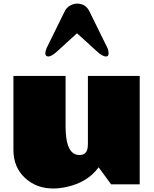

<svg xmlns="http://www.w3.org/2000/svg" viewBox="-20 -1032 860 1075"><path d="M341.8 -967.8Q352.1 -989.3 371.8 -1000.5Q391.6 -1011.7 412.1 -1011.7Q459.5 -1011.7 481 -967.8L581.1 -764.2Q587.9 -750.5 587.9 -733.2Q587.9 -715.8 573.7 -715.8Q553.2 -715.8 522 -745.1L411.1 -845.7L300.8 -745.1Q268.6 -715.8 251.2 -715.8Q233.9 -715.8 233.9 -732.9Q233.9 -746.6 241.7 -764.2ZM347.2 -324.2Q347.2 -164.1 424.8 -164.1Q463.9 -164.1 470.2 -202.1Q472.2 -213.9 472.2 -228V-606.9H762.2V0H602.1L532.2 -95.2Q470.2 -10.7 353 14.6Q313 23.4 277.3 23.4Q185.1 23.4 121.6 -34.2Q55.2 -94.2 55.2 -192.9V-606.9H347.2Z"/></svg>

Font: Fz Rammetto One
Style: Regular
Weight: 400
Designer: Vernon Adams
Foundry: Vernon Adams
Version: Vit hóa bi c Thuy @ FontZin.Com